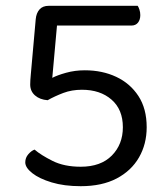

<svg xmlns="http://www.w3.org/2000/svg" viewBox="-20 -628 578 661"><path d="M204 -608 177 -549 160 -360Q177 -369 207.5 -377.5Q238 -386 272 -386Q332 -386 380 -363.5Q428 -341 456.5 -297.5Q485 -254 485 -190Q485 -132 458.5 -86Q432 -40 381.5 -13.5Q331 13 258 13Q201 13 158 0Q115 -13 91 -32Q67 -51 67 -69Q67 -85 77.5 -97Q88 -109 99 -113Q121 -94 161 -74Q201 -54 258 -54Q327 -54 365 -92.5Q403 -131 403 -190Q403 -251 364 -285Q325 -319 262 -319Q227 -319 198 -308Q169 -297 144 -283Q117 -285 100.5 -299.5Q84 -314 84 -337Q84 -343 84.5 -352.5Q85 -362 86 -371L103 -562Q105 -583 116 -595.5Q127 -608 148 -608ZM162 -540V-608H454Q457 -604 460 -595Q463 -586 463 -576Q463 -560 455 -550Q447 -540 432 -540Z"/></svg>

Font: Baloo Tammudu 2
Style: Regular
Weight: 400
Designer: Maithili Shingre, Omkar Shende and Ek Type
Foundry: Ek Type
Version: Version 1.700